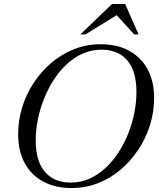

<svg xmlns="http://www.w3.org/2000/svg" viewBox="-20 -938 804 968"><path d="M160 -230.5Q160 -125.5 206.5 -71.5Q253 -17.5 336 -17.5Q386.5 -17.5 430.5 -37Q474.5 -56.5 511.5 -90.8Q548.5 -125 577.5 -169.8Q606.5 -214.5 626.8 -265.5Q647 -316.5 657.5 -370Q668 -423.5 668 -474.5Q668 -579.5 621.8 -633.5Q575.5 -687.5 492 -687.5Q441.5 -687.5 397.5 -668Q353.5 -648.5 316.5 -614.2Q279.5 -580 250.8 -535.2Q222 -490.5 201.8 -439.5Q181.5 -388.5 170.8 -335Q160 -281.5 160 -230.5ZM757 -443.5Q757 -374.5 736.5 -308.2Q716 -242 678.2 -184.8Q640.5 -127.5 589 -83.5Q537.5 -39.5 474.8 -14.8Q412 10 341 10Q258 10 197.5 -22.8Q137 -55.5 104.2 -116.2Q71.5 -177 71.5 -261.5Q71.5 -330.5 91.8 -396.8Q112 -463 149.8 -520.2Q187.5 -577.5 239.2 -621.5Q291 -665.5 353.8 -690.2Q416.5 -715 487 -715Q570.5 -715 630.8 -682.2Q691 -649.5 724 -589Q757 -528.5 757 -443.5ZM385 -764.5 545 -918H611L678.5 -764.5H656.5L556.5 -874.5H589.5L410.5 -764.5Z"/></svg>

Font: Newsreader 60pt
Style: Italic
Weight: 400
Italic angle: -17°
Designer: Hugues Gentile
Foundry: Production Type
Version: Version 1.003